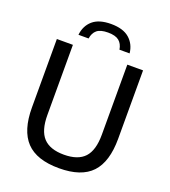

<svg xmlns="http://www.w3.org/2000/svg" viewBox="-167 -1063 1053 1192"><g transform="rotate(20 360.0 -467.0)"><path d="M361.5 9.5Q213.5 9.5 144.5 -63.2Q75.5 -136 75.5 -288V-740H181.5V-277Q181.5 -174 225.2 -127Q269 -80 361.5 -80Q454 -80 497.5 -127Q541 -174 541 -277V-740H645V-288Q645 -136 576.8 -63.2Q508.5 9.5 361.5 9.5ZM192.5 -810.5Q199 -871 240.2 -907Q281.5 -943 361 -943Q440.5 -943 482.2 -906.8Q524 -870.5 530.5 -810.5H463.5Q457.5 -848 434 -867.2Q410.5 -886.5 361 -886.5Q311.5 -886.5 288.2 -867.2Q265 -848 259.5 -810.5Z"/></g></svg>

Font: Encode Sans Md
Style: Regular
Weight: 500
Designer: Multiple Designers
Foundry: Impallari Type
Version: Version 3.002; ttfautohint (v1.8.3) -l 8 -r 50 -G 200 -x 14 